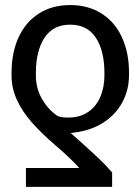

<svg xmlns="http://www.w3.org/2000/svg" viewBox="-20 -557 552 755"><path d="M82 177.7V103.5H291Q283.2 92.8 253.2 64.2Q223.1 35.6 199.2 15.6Q142.6 -33.2 105.5 -75.2Q68.4 -117.2 46.9 -163.3Q25.4 -209.5 25.4 -260.7V-270.5Q25.4 -349.1 52.7 -409.4Q80.1 -469.7 132.3 -503.4Q184.6 -537.1 255.9 -537.1Q327.1 -537.1 379.6 -503.7Q432.1 -470.2 459.7 -409.9Q487.3 -349.6 487.3 -271.5V-261.7Q487.3 -204.6 461.7 -156Q436 -107.4 387.9 -75.9Q339.8 -44.4 274.4 -36.1Q268.6 -35.2 265.1 -34.7Q261.7 -34.2 257.8 -34.2Q281.2 -12.7 293.9 -2Q338.4 37.6 367.9 65.7Q397.5 93.8 420.9 121.1V177.7ZM255.9 -460Q188.5 -460 154.8 -408.2Q121.1 -356.4 121.1 -270.5V-260.7Q121.1 -208.5 146 -166.3Q170.9 -124 207 -100.6Q221.2 -94.7 248 -94.7Q295.4 -94.7 327.4 -117.2Q359.4 -139.6 375 -177.2Q390.6 -214.8 390.6 -260.7V-270.5Q390.6 -356.4 357.2 -408.2Q323.7 -460 255.9 -460Z"/></svg>

Font: Pretendard
Style: Regular
Weight: 400
Designer: Base glyphs from Inter by Rasmus Andersson; Hangeul glyphs from Noto Sans CJK(Source Han Sans) by Jang Soo-young and Kan
Foundry: Kil Hyung-jin
Version: Version 1.309